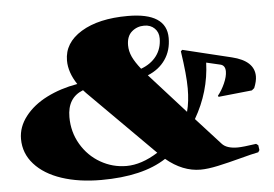

<svg xmlns="http://www.w3.org/2000/svg" viewBox="-51 -769 1222 855"><g transform="rotate(-5 560.0 -341.5)"><path d="M587.9 -460.9Q632.8 -477.5 657.5 -510.5Q682.1 -543.5 682.1 -588.9Q682.1 -616.2 664.3 -633.5Q646.5 -650.9 618.2 -650.9Q585.9 -650.9 562.5 -630.6Q539.1 -610.4 539.1 -569.8Q539.1 -543.5 551 -517.8Q563 -492.2 587.9 -460.9ZM321.8 -388.2Q251 -360.8 251 -273.9Q251 -207.5 283.4 -152.3Q315.9 -97.2 369.9 -66.2Q423.8 -35.2 485.8 -35.2Q552.7 -35.2 627 -82L335 -374Q325.7 -383.3 321.8 -388.2ZM771 -522.9 777.8 -528.8 876 -504.9 995.1 -476.1Q1094.2 -452.1 1094.2 -382.8Q1094.2 -360.8 1082 -331.1L1070.8 -321.8L920.9 -306.2L918 -311Q936 -333 949.5 -363.3Q962.9 -393.6 962.9 -416Q962.9 -442.9 941.9 -448.2L878.9 -462.9Q874.5 -333 807.1 -216.8L916 -97.2Q936.5 -74.2 985.8 -74.2Q1008.8 -74.2 1068.8 -83L1078.1 -76.2L1081.1 -54.2L1075.2 -44.9Q1047.4 -39.6 992.7 -24.9Q938 -10.3 891.6 -0.2Q845.2 9.8 813 9.8Q732.9 9.8 659.2 -51.8Q554.2 17.1 368.2 17.1Q269 17.1 191.9 -8.5Q114.7 -34.2 71.3 -82.8Q27.8 -131.3 27.8 -195.8Q27.8 -249.5 64 -296.1Q100.1 -342.8 161.4 -373.8Q222.7 -404.8 298.8 -418Q262.2 -473.1 262.2 -525.9Q262.2 -605 340.3 -652.6Q418.5 -700.2 548.8 -700.2Q722.2 -700.2 722.2 -586.9Q722.2 -531.2 694.1 -490.5Q666 -449.7 615.2 -429.2L774.9 -252Q787.1 -296.9 787.1 -356Q787.1 -416 771 -522.9Z"/></g></svg>

Font: Yokawerad
Style: Regular
Weight: 500
Designer: gluk
Foundry: gluk
Version: Version 0.79